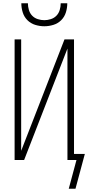

<svg xmlns="http://www.w3.org/2000/svg" viewBox="-20 -975 540 1170"><path d="M250 -815Q222 -815 194.5 -823.5Q167 -832 147 -852Q127 -872 118.5 -899.5Q110 -927 110 -955H150Q150 -935 156 -914.5Q162 -894 176 -879.5Q190 -865 210 -858.5Q230 -852 250 -852Q270 -852 290 -858.5Q310 -865 324 -879.5Q338 -894 344 -914.5Q350 -935 350 -955H390Q390 -927 381.5 -899.5Q373 -872 353 -852Q333 -832 305.5 -823.5Q278 -815 250 -815ZM440 175H399L446 0H391V-679L127 0H69V-735H109V-56L373 -735H431V-37H497Z"/></svg>

Font: Iosevka SS04 Extralight
Style: Regular
Weight: 200
Monospace: yes
Designer: Belleve Invis
Foundry: Belleve Invis
Version: Version 19.0.0; ttfautohint (v1.8.4)